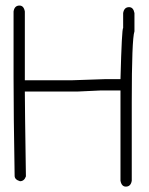

<svg xmlns="http://www.w3.org/2000/svg" viewBox="-20 -694 540 698"><path d="M50.8 -673.8Q66.4 -673.8 70.3 -652.3V-402.3H244.1Q347.7 -406.2 359.4 -406.2H418Q422.9 -591.8 427.7 -591.8V-646.5Q431.2 -668 449.2 -668Q464.8 -668 468.8 -646.5V-580.1Q459 -551.8 459 -322.3V-37.1Q455.6 -15.6 437.5 -15.6Q421.9 -15.6 418 -37.1V-365.2H347.7Q341.3 -365.2 263.7 -361.3H70.3V-359.4Q70.3 -314 74.2 -52.7Q67.9 -35.2 52.7 -35.2Q33.2 -41 33.2 -54.7Q29.3 -281.2 29.3 -412.1V-652.3Q32.7 -673.8 50.8 -673.8Z"/></svg>

Font: CEF Fonts CJK Mono
Style: Regular
Weight: 400
Designer: PartyBoss (派对大魔王)
Version: Release 2.25